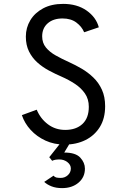

<svg xmlns="http://www.w3.org/2000/svg" viewBox="-20 -732 656 988"><path d="M313 12Q258.5 12 214 -8.5Q169.5 -29 138 -63.2Q106.5 -97.5 92.5 -139.5L169 -167.5Q188 -121.5 226.5 -92.5Q265 -63.5 315.5 -63.5Q371.5 -63.5 404.2 -94Q437 -124.5 437 -182.5Q437 -222 417.2 -250.8Q397.5 -279.5 365.5 -300.5Q333.5 -321.5 297 -337.5Q264.5 -351.5 231.8 -369Q199 -386.5 172.2 -410.5Q145.5 -434.5 129.2 -467.2Q113 -500 113 -543.5Q113 -589.5 136 -627.8Q159 -666 202 -689Q245 -712 305 -712Q376.5 -712 425.5 -677.8Q474.5 -643.5 488.5 -591.5L413 -566Q401 -595 373 -616Q345 -637 302 -637Q254 -637 225.5 -612Q197 -587 197 -545Q197 -511.5 216 -488Q235 -464.5 266.5 -446.8Q298 -429 336 -412Q368 -397.5 400.5 -378.5Q433 -359.5 460.5 -333Q488 -306.5 504.5 -270.2Q521 -234 521 -185.5Q521 -122.5 493.8 -78.5Q466.5 -34.5 419.5 -11.2Q372.5 12 313 12ZM299.5 236Q268.5 236 245.5 227Q222.5 218 207.5 204L255.5 172Q261.5 179.5 270 181.5Q278.5 183.5 292.5 183.5Q313.5 183.5 329 169.5Q344.5 155.5 344.5 135Q344.5 116 326.8 102.2Q309 88.5 285.5 88.5Q261.5 88.5 248.5 95.5L233.5 77L302.5 -10H348.5L310.5 53Q369 53 393 79Q417 105 417 136Q417 180 384 208Q351 236 299.5 236Z"/></svg>

Font: Overpass Mono
Style: Regular
Weight: 400
Designer: Delve Withrington, Dave Bailey
Foundry: Delve Fonts LLC
Version: Version 4.000